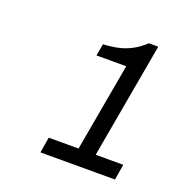

<svg xmlns="http://www.w3.org/2000/svg" viewBox="-77 -858 452 484"><g transform="rotate(20 149.0 -616.0)"><path d="M81 -440 88 -482H168L210 -718H130L136 -750Q157 -751 175.5 -755Q194 -759 211 -768Q228 -777 244 -792H269L214 -482H288L281 -440Z"/></g></svg>

Font: Archivo SemiCondensed ExtraLight
Style: Italic
Weight: 250
Width: 4
Italic angle: -10°
Designer: Hector Gatti
Foundry: Omnibus-Type
Version: Version 2.001